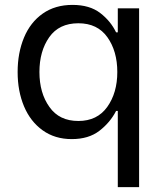

<svg xmlns="http://www.w3.org/2000/svg" viewBox="-20 -561 662 784"><path d="M52 -267Q52 -345 78 -407.5Q104 -470 154.5 -505.5Q205 -541 276 -541Q346 -541 389 -508Q432 -475 454 -429H461V-527H548V203H461V-108H454Q430 -61 386 -27Q342 7 273 7Q204 7 154 -29Q104 -65 78 -127Q52 -189 52 -267ZM182 -124Q222 -67 300 -67Q377 -67 418 -124.5Q459 -182 459 -267Q459 -352 418.5 -409Q378 -466 300 -466Q221 -466 181 -409Q141 -352 141 -267Q141 -181 182 -124Z"/></svg>

Font: Lopes Sans
Style: Regular
Weight: 400
Designer: Gabriel Lam, Diego Maldonado
Foundry: TypeRant, Foresti Design
Version: Version 4.000